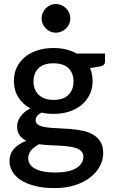

<svg xmlns="http://www.w3.org/2000/svg" viewBox="-20 -759 564 960"><path d="M247.5 -259.5Q297.5 -259.5 322.5 -285Q347.5 -310.5 347.5 -351.5Q347.5 -393.5 322.5 -418Q297.5 -442.5 247.5 -442.5Q198 -442.5 172.8 -418Q147.5 -393.5 147.5 -351.5Q147.5 -331.5 154 -314.5Q160.5 -297.5 173 -285.2Q185.5 -273 204.2 -266.2Q223 -259.5 247.5 -259.5ZM397 25Q397 8 387.2 -2.2Q377.5 -12.5 361 -18.2Q344.5 -24 322.5 -26.8Q300.5 -29.5 275.8 -30.8Q251 -32 225.2 -33.2Q199.5 -34.5 175.5 -38Q151.5 -25.5 136.2 -8Q121 9.5 121 32.5Q121 47.5 128.8 60.5Q136.5 73.5 152.8 83Q169 92.5 194.2 98Q219.5 103.5 255 103.5Q326 103.5 361.5 81.5Q397 59.5 397 25ZM505 -491.5V-451.5Q505 -431.5 481 -427L430 -418.5Q443 -389.5 443 -354Q443 -316.5 428.2 -286Q413.5 -255.5 387.5 -234Q361.5 -212.5 325.5 -201Q289.5 -189.5 247.5 -189.5Q231.5 -189.5 216.2 -191.2Q201 -193 186.5 -196Q172 -187.5 165 -178Q158 -168.5 158 -158.5Q158 -142 172.5 -134Q187 -126 210.8 -122.5Q234.5 -119 265 -118Q295.5 -117 327 -114.5Q358.5 -112 389 -106.2Q419.5 -100.5 443.2 -87.2Q467 -74 481.5 -51.5Q496 -29 496 7Q496 40 479.5 71.5Q463 103 431.8 127.5Q400.5 152 355.5 166.8Q310.5 181.5 253 181.5Q196 181.5 153.8 170.5Q111.5 159.5 83.2 140.8Q55 122 41.2 97.5Q27.5 73 27.5 46.5Q27.5 10.5 50.2 -15Q73 -40.5 112 -55Q91 -65 78.2 -82.5Q65.5 -100 65.5 -128.5Q65.5 -151 82 -175.5Q98.5 -200 131.5 -217Q93.5 -238 71.5 -272.8Q49.5 -307.5 49.5 -354Q49.5 -392 64.2 -422.5Q79 -453 105.5 -474.5Q132 -496 168.2 -507.5Q204.5 -519 247.5 -519Q313.5 -519 362.5 -491.5ZM331.5 -666.5Q331.5 -652 325.8 -639.2Q320 -626.5 310 -616.8Q300 -607 286.8 -601.2Q273.5 -595.5 259 -595.5Q244.5 -595.5 231.8 -601.2Q219 -607 209.2 -616.8Q199.5 -626.5 193.8 -639.2Q188 -652 188 -666.5Q188 -681.5 193.8 -694.8Q199.5 -708 209.2 -717.8Q219 -727.5 231.8 -733.2Q244.5 -739 259 -739Q273.5 -739 286.8 -733.2Q300 -727.5 310 -717.8Q320 -708 325.8 -694.8Q331.5 -681.5 331.5 -666.5Z"/></svg>

Font: LatoLatin Semibold
Style: Regular
Weight: 600
Designer: Lukasz Dziedzic with Adam Twardoch and Botio Nikoltchev
Foundry: tyPoland Lukasz Dziedzic
Version: Version 2.015; 2015-08-06; http://www.latofonts.com/